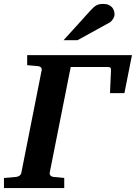

<svg xmlns="http://www.w3.org/2000/svg" viewBox="-41 -949 686 969"><path d="M586.9 -479H514.2L519 -590.8Q520 -603 516.4 -606.9Q512.7 -610.8 502.9 -610.8H315.9L210 -78.1Q208.5 -68.4 214.1 -62.7Q219.7 -57.1 228 -56.2L283.2 -50.8V0H-21V-50.8L41 -56.2Q50.3 -57.1 57.9 -62.7Q65.4 -68.4 66.9 -78.1L168.9 -592.8Q171.4 -602.5 165.8 -608.4Q160.2 -614.3 150.9 -615.2L96.2 -620.1V-670.9H625ZM537.1 -876.5Q537.1 -871.6 535.2 -865.5Q533.2 -859.4 529.5 -853.5Q525.9 -847.7 521.2 -842.5Q516.6 -837.4 510.7 -834.5L350.1 -746.1H279.8L417 -897.5Q425.3 -906.7 432.4 -912.8Q439.5 -918.9 446.8 -922.6Q454.1 -926.3 461.9 -927.7Q469.7 -929.2 480 -929.2Q496.1 -929.2 507.1 -924.3Q518.1 -919.4 524.7 -911.9Q531.2 -904.3 534.2 -894.8Q537.1 -885.3 537.1 -876.5Z"/></svg>

Font: Charis SIL Cyr
Style: Bold Italic
Weight: 700
Italic angle: -11°
Foundry: SIL International
Version: Version 5.000